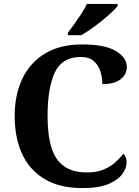

<svg xmlns="http://www.w3.org/2000/svg" viewBox="-20 -951 708 981"><path d="M401 10Q285 10 208 -36Q131 -82 93 -164.5Q55 -247 55 -358Q55 -466 94 -548.5Q133 -631 210 -677.5Q287 -724 400 -724Q515 -724 571.5 -690.5Q628 -657 628 -608Q628 -571 596 -546Q564 -521 503 -521Q503 -554 493 -586Q483 -618 459 -639Q435 -660 393 -660Q298 -660 260.5 -581.5Q223 -503 223 -358Q223 -262 242.5 -198Q262 -134 306.5 -102Q351 -70 425 -70Q474 -70 509 -84.5Q544 -99 568.5 -121Q593 -143 610 -165Q618 -159 622.5 -147Q627 -135 627 -122Q627 -94 606 -63.5Q585 -33 536 -11.5Q487 10 401 10ZM327 -784Q342 -803 360.5 -829Q379 -855 396.5 -882Q414 -909 424 -931H581V-921Q572 -908 550.5 -888Q529 -868 502 -846Q475 -824 447 -804.5Q419 -785 395 -771H327Z"/></svg>

Font: Noto Naskh Arabic UI
Style: Regular
Weight: 400
Designer: Monotype Design Team, David Williams, Mohamad Dakak and Nizar Qandah
Foundry: Monotype Imaging Inc.
Version: Version 2.014